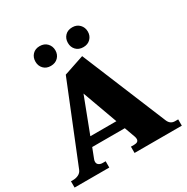

<svg xmlns="http://www.w3.org/2000/svg" viewBox="-203 -1098 1234 1270"><g transform="rotate(-30 413.5 -463.0)"><path d="M196 -850Q196 -883 216.5 -904.5Q237 -926 271 -926Q306 -926 327 -904Q348 -882 348 -850Q348 -818 327 -796.5Q306 -775 271 -775Q237 -775 216.5 -796.5Q196 -818 196 -850ZM444 -850Q444 -883 464.5 -904.5Q485 -926 520 -926Q554 -926 575 -904Q596 -882 596 -850Q596 -818 575 -796.5Q554 -775 520 -775Q485 -775 464.5 -796.5Q444 -818 444 -850ZM823 -48V0H462V-48H486Q521 -48 521 -73Q521 -81 518 -91L488 -174H239L210 -99Q206 -90 206 -80Q206 -64 218 -56Q230 -48 245 -48H269V0H4V-48H21Q43 -48 62 -57.5Q81 -67 89 -87L327 -676L482 -728L748 -84Q763 -48 799 -48ZM463 -242 366 -509 264 -242Z"/></g></svg>

Font: Taviraj Black
Style: Regular
Weight: 900
Designer: Katatrad Team
Foundry: CadsonDemak
Version: Version 1.030